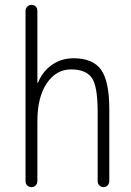

<svg xmlns="http://www.w3.org/2000/svg" viewBox="-20 -770 540 790"><path d="M85 -25.4V-724.6Q85 -735.4 92.3 -742.7Q99.6 -750 109.9 -750Q120.1 -750 127 -743.2Q133.8 -736.3 133.8 -724.6V-430.7Q133.8 -429.7 135.7 -429.7Q136.7 -429.7 136.7 -430.7Q156.2 -477.5 194.8 -503.9Q233.4 -530.3 282.2 -530.3Q362.3 -530.3 396 -482.9Q429.7 -435.5 429.7 -320.3V-24.4Q429.7 -14.6 422.9 -7.3Q416 0 406.2 0Q396.5 0 389.2 -6.8Q381.8 -13.7 381.8 -24.4V-310.5Q381.8 -416 357.4 -450.2Q333 -484.4 272 -484.4Q210.9 -484.4 172.4 -427.2Q133.8 -370.1 133.8 -271.5V-25.4Q133.8 -14.6 127 -7.3Q120.1 0 109.9 0Q99.6 0 92.3 -6.8Q85 -13.7 85 -25.4Z"/></svg>

Font: Rounded-L Mgen+ 1m light
Style: Regular
Weight: 200
Designer: [Source Han Sans]
Ryoko NISHIZUKA  (kana & ideographs); Paul D. Hunt (Latin, Greek & Cyrillic); Wenlong ZHANG  (bopomofo
Version: Version 1.059.20150602